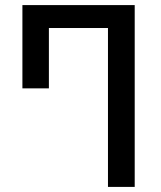

<svg xmlns="http://www.w3.org/2000/svg" viewBox="-20 -734 634 754"><path d="M404 0V-624H172V-387H68V-714H509V0Z"/></svg>

Font: Noto Sans Georgian SemiCondensed Medium
Style: Regular
Weight: 500
Width: 4
Designer: Monotype Design Team, Akaki Razmadze
Foundry: Google LLC
Version: Version 2.005; ttfautohint (v1.8.4.7-5d5b)